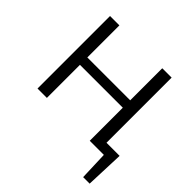

<svg xmlns="http://www.w3.org/2000/svg" viewBox="-211 -847 1232 1232"><g transform="rotate(45 404.5 -231.5)"><path d="M774 195H715L708 0H580V-300H191V0H106V-658H191V-367H580V-658H665V-67H784Z"/></g></svg>

Font: Ysabeau SC Medium
Style: Regular
Weight: 500
Designer: Christian Thalmann (Catharsis Fonts)
Version: Version 0.003